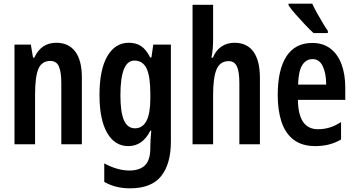

<svg xmlns="http://www.w3.org/2000/svg" viewBox="-20 -786 1936 1046"><path d="M287 -553Q354 -553 390 -505Q426 -457 426 -363V0H314V-333Q314 -393 301 -423.5Q288 -454 254 -454Q208 -454 189.5 -411.5Q171 -369 171 -269V0H59V-543H148L160 -472H167Q204 -553 287 -553Z M682 -553Q721 -553 748.5 -535Q776 -517 798 -473H805L815 -543H911V-15Q911 107 858 173.5Q805 240 688 240Q609 240 548 205V104Q620 143 685 143Q740 143 769.5 115Q799 87 799 20V8Q799 -9 800.5 -31Q802 -53 804 -74H799Q757 10 679 10Q605 10 563.5 -62.5Q522 -135 522 -268Q522 -406 564.5 -479.5Q607 -553 682 -553ZM712 -456Q636 -456 636 -267Q636 -174 655.5 -130.5Q675 -87 715 -87Q799 -87 799 -249V-276Q799 -370 778.5 -413Q758 -456 712 -456Z M1141 -574Q1141 -547 1139 -521.5Q1137 -496 1132 -472H1140Q1155 -511 1186 -532Q1217 -553 1257 -553Q1326 -553 1361 -504Q1396 -455 1396 -362V0H1284V-333Q1284 -396 1270.5 -424.5Q1257 -453 1226 -453Q1179 -453 1160 -408.5Q1141 -364 1141 -269V0H1029V-760H1141Z M1681 -552Q1740 -552 1780 -521.5Q1820 -491 1840.5 -436Q1861 -381 1861 -309V-242H1603Q1605 -82 1712 -82Q1745 -82 1775 -91Q1805 -100 1838 -121V-26Q1777 10 1698 10Q1625 10 1579.5 -25Q1534 -60 1513.5 -122.5Q1493 -185 1493 -268Q1493 -406 1540.5 -479Q1588 -552 1681 -552ZM1683 -464Q1647 -464 1626.5 -431Q1606 -398 1604 -325H1757Q1757 -386 1738.5 -425Q1720 -464 1683 -464ZM1681 -766Q1691 -744 1706.5 -716Q1722 -688 1738 -661.5Q1754 -635 1766 -618V-606H1688Q1670 -622 1643 -650.5Q1616 -679 1590.5 -708Q1565 -737 1552 -757V-766Z"/></svg>

Font: Noto Sans ExtraCondensed SemiBold
Style: Regular
Weight: 600
Width: 2
Designer: Monotype Design Team
Foundry: Monotype Imaging Inc.
Version: Version 2.013; ttfautohint (v1.8.4.7-5d5b)